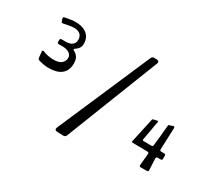

<svg xmlns="http://www.w3.org/2000/svg" viewBox="-168 -1208 1840 1642"><g transform="rotate(30 752.0 -386.5)"><path d="M593 96C607 96 616 90 621 76L980 -840C987 -857 977 -868 959 -868L935 -869C921 -870 913 -863 907 -850L511 65C504 82 513 93 531 94ZM195 -342C302 -342 363 -389 363 -481C363 -529 352 -556 305 -582C299 -585 299 -589 304 -594C338 -617 355 -638 353 -677C350 -758 291 -792 221 -798C179 -802 134 -792 93 -784C85 -782 84 -775 86 -767L93 -745C96 -735 99 -732 109 -733C145 -739 186 -751 219 -749C263 -747 295 -726 295 -677C295 -634 264 -610 207 -610H169C159 -610 154 -605 154 -596V-576C154 -567 159 -562 169 -562H204C305 -562 316 -492 277 -450C238 -410 138 -424 91 -445C81 -450 73 -447 74 -435L80 -376C80 -368 84 -362 92 -359C128 -348 162 -342 195 -342ZM1302 0H1363C1372 0 1378 -6 1377 -15L1372 -129C1372 -139 1378 -144 1387 -144H1416C1426 -144 1431 -149 1431 -158V-190C1431 -198 1427 -204 1417 -204H1388C1378 -204 1372 -209 1373 -219L1381 -430C1381 -446 1376 -448 1366 -445L1333 -434C1328 -433 1325 -432 1325 -426C1313 -294 1313 -294 1304 -220C1302 -210 1299 -206 1289 -206L1211 -207C1199 -207 1200 -212 1202 -224L1235 -409C1237 -416 1233 -419 1227 -417L1190 -409C1185 -408 1182 -405 1181 -400L1128 -158C1127 -152 1130 -148 1137 -148L1284 -146C1294 -146 1300 -141 1299 -131L1288 -15C1287 -6 1293 0 1302 0Z"/></g></svg>

Font: OpenDyslexic3
Style: Regular
Weight: 400
Designer: Abelardo Gonzalez
Version: Version 3.001;PS 003.001;hotconv 1.0.88;makeotf.lib2.5.64775